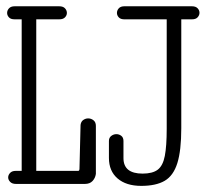

<svg xmlns="http://www.w3.org/2000/svg" viewBox="-20 -592 662 618"><path d="M434.6 6.3Q386.2 6.3 358.4 -17.6Q330.6 -41.5 330.6 -83.5V-138.2Q330.6 -148.9 338.1 -154.5Q345.7 -160.2 354.5 -160.2Q363.3 -160.2 370.4 -154.8Q377.4 -149.4 377.4 -138.2V-83Q377.4 -33.2 439 -33.2Q471.2 -33.2 487.8 -45.9Q504.4 -58.6 510.5 -90.1Q516.6 -121.6 516.6 -177.7V-529.8H379.9Q368.2 -529.8 362.3 -536.1Q356.4 -542.5 356.4 -550.3Q356.4 -558.6 362.3 -565.2Q368.2 -571.8 380.4 -571.8H597.7Q609.9 -571.8 616 -565.4Q622.1 -559.1 622.1 -550.8Q622.1 -543 616.2 -536.4Q610.4 -529.8 598.1 -529.8H563.5V-179.2Q563.5 -107.4 550.8 -66.9Q538.1 -26.4 510 -10Q481.9 6.3 434.6 6.3ZM31.2 0Q19 0 12.7 -6.6Q6.3 -13.2 6.3 -21Q6.3 -28.8 12.5 -35.4Q18.6 -42 30.8 -42H49.8V-529.8H26.9Q14.6 -529.8 8.8 -536.1Q2.9 -542.5 2.9 -550.3Q2.9 -558.6 9 -565.2Q15.1 -571.8 27.3 -571.8H170.4Q183.1 -571.8 189.2 -565.2Q195.3 -558.6 195.3 -550.3Q195.3 -542.5 189.2 -536.1Q183.1 -529.8 170.9 -529.8H96.7V-42H231.9Q235.4 -42 235.8 -48.3L239.3 -189.9Q240.7 -200.7 248 -205.8Q255.4 -210.9 263.7 -210.9Q273.4 -210.9 281 -204.8Q288.6 -198.7 288.6 -187V-32.2Q286.6 -18.6 277.8 -9.3Q269 0 253.4 0Z"/></svg>

Font: Cutive Mono
Style: Regular
Weight: 400
Designer: Vernon Adams
Foundry: Vernon Adams
Version: Version 1.110; ttfautohint (v1.8.4.7-5d5b)